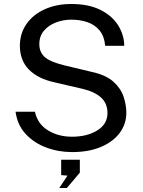

<svg xmlns="http://www.w3.org/2000/svg" viewBox="-20 -752 714 962"><path d="M341 10Q273 10 211.8 -12.8Q150.5 -35.5 108.8 -80.5Q67 -125.5 58 -192H155Q168.5 -130.5 220.5 -98.8Q272.5 -67 340.5 -67Q417 -67 467.8 -98.8Q518.5 -130.5 518.5 -185.5Q518.5 -234.5 485.8 -263.8Q453 -293 393 -307L251 -340Q171 -357.5 125.8 -402.5Q80.5 -447.5 79.5 -521.5Q79.5 -584 112.5 -631.5Q145.5 -679 204 -705.5Q262.5 -732 337.5 -732Q424 -732 483 -702.5Q542 -673 572 -625Q602 -577 602.5 -522.5H507Q502.5 -571.5 478.2 -600.2Q454 -629 417.2 -641.2Q380.5 -653.5 338 -653.5Q297 -653.5 260.2 -639.5Q223.5 -625.5 200.2 -598.2Q177 -571 177 -530.5Q177 -491 203.5 -466.8Q230 -442.5 301 -425L438.5 -392Q510.5 -376.5 548 -342.8Q585.5 -309 599.2 -267.5Q613 -226 613 -186.5Q613 -132 580.8 -87.5Q548.5 -43 487.5 -16.5Q426.5 10 341 10ZM277 190 318 128 286.5 125.5V48.5H380V113L315 190Z"/></svg>

Font: Public Sans
Style: Regular
Weight: 400
Designer: The Public Sans project authors (U.S. Web Design System). Libre Franklin designed by Pablo Impallari and Rodrigo Fuenzal
Version: Version 1.008; ttfautohint (v1.8.1) -l 8 -r 50 -G 200 -x 14 